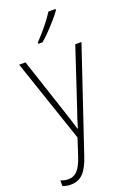

<svg xmlns="http://www.w3.org/2000/svg" viewBox="-186 -922 773 1135"><g transform="rotate(-20 201.0 -354.5)"><path d="M7 -622H47L164 -268Q179 -222 187.5 -195Q196 -168 202 -148H204Q217 -196 242 -266L360 -622H399L184 17Q162 85 131.5 117Q101 149 53 149Q28 149 2 140V104Q14 109 25.5 111.5Q37 114 50 114Q83 114 106 90.5Q129 67 149 8L184 -100ZM322 -851Q306 -828 282 -800.5Q258 -773 232 -746Q206 -719 182 -699H156V-708Q188 -741 222 -782.5Q256 -824 277 -858H322Z"/></g></svg>

Font: Noto Sans Telugu UI SemiCondensed ExtraLight
Style: Regular
Weight: 200
Width: 4
Designer: Jelle Bosma - Monotype Design Team
Foundry: Monotype Imaging Inc.
Version: Version 2.005; ttfautohint (v1.8.4.7-5d5b)